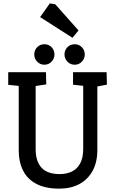

<svg xmlns="http://www.w3.org/2000/svg" viewBox="-20 -1122 690 1146"><path d="M334 4Q251.6 4 197.9 -23.9Q144.1 -51.7 118 -103.5Q91.8 -155.2 91.8 -226.1V-609.2L29.1 -615.8V-691H254.3L256.2 -618.2L192.8 -608.7V-232.4Q192.8 -159.3 227.8 -121.1Q262.8 -82.9 336.8 -82.9Q377.8 -82.9 409.1 -98.2Q440.4 -113.4 458.5 -146.7Q476.6 -180 476.6 -232.9V-609.7L416 -616.3V-691H616.3L618.2 -616.7L561.1 -606V-226.1Q561.1 -154.8 533 -102.8Q504.8 -50.8 453.8 -23.4Q402.8 4 334 4ZM426.2 -735.7Q399.6 -735.7 382.3 -754Q365 -772.2 365 -796.9Q365 -822.5 382.3 -840.3Q399.6 -858 426.2 -858Q451.3 -858 468.6 -840.3Q486 -822.5 486 -796.9Q486 -772.2 468.6 -754Q451.3 -735.7 426.2 -735.7ZM245.2 -735.7Q219.2 -735.7 201.9 -754Q184.5 -772.2 184.5 -796.9Q184.5 -822.5 201.9 -840.3Q219.2 -858 245.2 -858Q270.4 -858 287.7 -840.3Q305 -822.5 305 -796.9Q305 -772.2 287.7 -754Q270.4 -735.7 245.2 -735.7ZM412.5 -896.4 219.5 -1020 277.4 -1101.9 310 -1096.3 448.7 -940.3Z"/></svg>

Font: Kreon Light
Style: Regular
Weight: 300
Designer: Julia Petretta
Foundry: Julia Petretta and Eli Heuer
Version: Version 2.002